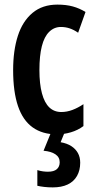

<svg xmlns="http://www.w3.org/2000/svg" viewBox="-20 -573 411 833"><path d="M227 10Q164 10 121.5 -20.5Q79 -51 58 -113Q37 -175 37 -269Q37 -354 57.5 -417.5Q78 -481 121 -517Q164 -553 229 -553Q267 -553 296 -545Q325 -537 351 -521L319 -431Q300 -444 282 -450Q264 -456 244 -456Q215 -456 193.5 -435Q172 -414 161.5 -372.5Q151 -331 151 -269Q151 -209 162 -168Q173 -127 194 -107Q215 -87 246 -87Q270 -87 294 -96Q318 -105 342 -121V-26Q318 -8 287.5 1Q257 10 227 10ZM328 133Q328 166 314 190.5Q300 215 273.5 227.5Q247 240 209 240Q189 240 172 238Q155 236 142 233V165Q155 169 166.5 170.5Q178 172 188 172Q214 172 226.5 161Q239 150 239 131Q239 109 220.5 96.5Q202 84 169 81L202 0H261L243 44Q271 49 289.5 61Q308 73 318 91Q328 109 328 133Z"/></svg>

Font: Noto Sans Display ExtraCondensed SemiBold
Style: Regular
Weight: 600
Width: 2
Designer: Monotype Design Team
Foundry: Monotype Imaging Inc.
Version: Version 2.003